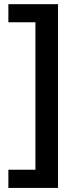

<svg xmlns="http://www.w3.org/2000/svg" viewBox="-20 -742 332 940"><path d="M21 178V89H153.5V-633H21V-721.5H264V178Z"/></svg>

Font: Anybody SemiBold
Style: Regular
Weight: 600
Designer: Tyler Finck
Foundry: Etcetera Type Company
Version: Version 1.010; ttfautohint (v1.8.3) -l 8 -r 50 -G 200 -x 14 